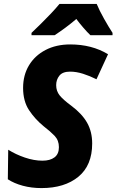

<svg xmlns="http://www.w3.org/2000/svg" viewBox="-20 -951 595 981"><path d="M192 10Q141 10 96.5 -2Q52 -14 20 -35L22 -186Q60 -162 107 -146Q154 -130 197 -130Q236 -130 258.5 -147Q281 -164 281 -199Q281 -234 259 -257Q237 -280 203 -306Q159 -342 128.5 -388Q98 -434 98 -502Q98 -567 128 -617Q158 -667 212.5 -695.5Q267 -724 339 -724Q449 -724 532 -674L473 -546Q439 -563 404.5 -574Q370 -585 338 -585Q300 -585 283.5 -564.5Q267 -544 267 -516Q267 -486 284.5 -464Q302 -442 344 -411Q399 -370 425 -324Q451 -278 451 -218Q451 -106 380.5 -48Q310 10 192 10ZM141 -771V-783Q162 -803 188.5 -829Q215 -855 240.5 -882Q266 -909 284 -931H474Q488 -897 512 -854.5Q536 -812 555 -783V-771H442Q426 -786 405 -810.5Q384 -835 370 -854Q343 -831 315.5 -810.5Q288 -790 259 -771Z"/></svg>

Font: Noto Sans Disp ExtBd
Style: Italic
Weight: 800
Italic angle: -12°
Designer: Monotype Design Team
Foundry: Monotype Imaging Inc.
Version: Version 2.000;GOOG;noto-source:20170915:90ef993387c0